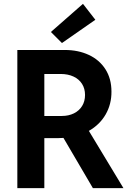

<svg xmlns="http://www.w3.org/2000/svg" viewBox="-20 -980 688 1000"><path d="M70.3 -719.7H317.4Q387.2 -719.7 442.4 -694.1Q497.6 -668.5 529.1 -619.4Q560.5 -570.3 560.5 -502.9Q561 -437.5 530.3 -384Q499.5 -330.6 442.9 -298.3L623 0H463.9L310.5 -261.7Q293.9 -260.7 285.2 -260.7H210.9V0H70.3ZM245.1 -813.5 412.1 -960 476.6 -877 302.7 -755.9ZM301.8 -376Q337.4 -376 365 -389.6Q392.6 -403.3 407.7 -428Q422.9 -452.6 422.9 -485.4Q422.9 -518.6 407.2 -543.2Q391.6 -567.9 362.8 -581.3Q334 -594.7 295.9 -594.7H210.9V-376Z"/></svg>

Font: Reddit Sans Vanilla
Style: Bold
Weight: 700
Designer: Stephen Hutchings
Foundry: Reddit
Version: Version 1.013